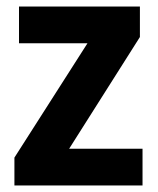

<svg xmlns="http://www.w3.org/2000/svg" viewBox="-20 -566 481 586"><path d="M415 0H24V-85L247 -434H38V-546H407V-453L191 -112H415Z"/></svg>

Font: Noto Sans Armenian SemiCondensed
Style: Bold
Weight: 700
Width: 4
Designer: Monotype Design Team
Foundry: Monotype Imaging Inc.
Version: Version 2.008; ttfautohint (v1.8.4.7-5d5b)